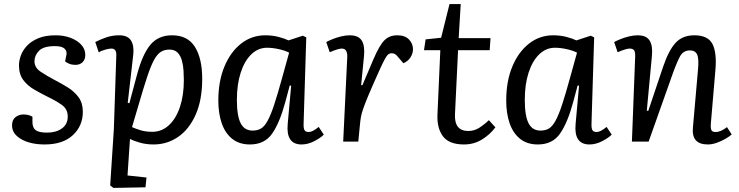

<svg xmlns="http://www.w3.org/2000/svg" viewBox="-20 -694 3620 941"><path d="M211 -44Q255 -44 283.5 -64.5Q312 -85 312 -123Q312 -160 281.5 -181Q251 -202 211 -221Q179 -237 147 -255.5Q115 -274 94 -302Q73 -330 73 -374Q73 -396 82 -421.5Q91 -447 112 -469.5Q133 -492 167.5 -506.5Q202 -521 253 -521Q293 -521 326 -508.5Q359 -496 378.5 -474.5Q398 -453 398 -425Q398 -402 384.5 -389Q371 -376 350 -376Q333 -376 319.5 -381.5Q306 -387 299 -393L305 -422Q310 -442 297 -455Q284 -468 249 -468Q193 -468 171 -445Q149 -422 149 -394Q149 -363 178.5 -343Q208 -323 246 -303Q279 -286 311.5 -266Q344 -246 365 -217.5Q386 -189 386 -146Q386 -77 337 -31.5Q288 14 199 14Q129 14 84 -12Q39 -38 39 -79Q39 -107 56 -120Q73 -133 95 -133Q121 -133 139 -122V-96Q139 -68 155 -56Q171 -44 211 -44Z M550 -421Q552 -456 526 -456Q515 -456 495 -450.5Q475 -445 464 -437L447 -488Q470 -500 500 -510.5Q530 -521 564 -521Q606 -521 622 -495.5Q638 -470 633 -425L606 -190L614 -188L651 -326Q678 -428 717 -474.5Q756 -521 823 -521Q900 -521 935.5 -464Q971 -407 971 -308Q971 -204 939 -132Q907 -60 853 -23Q799 14 733 14Q696 14 665 5Q634 -4 617 -13L605 166L698 176L693 224L536 227L520 215L538 -61ZM810 -451Q785 -451 767 -439Q749 -427 733.5 -397.5Q718 -368 701 -316.5Q684 -265 661 -186L627 -71Q645 -63 669.5 -55.5Q694 -48 726 -48Q773 -48 808 -80.5Q843 -113 862 -170Q881 -227 881 -301Q881 -322 879.5 -347.5Q878 -373 871.5 -397Q865 -421 850.5 -436Q836 -451 810 -451Z M1468 -90Q1467 -65 1472.5 -56Q1478 -47 1493 -47Q1512 -47 1542 -72L1567 -34Q1551 -18 1520 -2Q1489 14 1458 14Q1381 14 1390 -86L1407 -274L1400 -275L1378 -193Q1351 -93 1314 -39.5Q1277 14 1205 14Q1152 14 1117.5 -14Q1083 -42 1066.5 -90.5Q1050 -139 1050 -201Q1050 -296 1080 -368Q1110 -440 1162 -480.5Q1214 -521 1280 -521Q1315 -521 1345.5 -513Q1376 -505 1394 -496L1464 -519L1481 -511ZM1218 -54Q1242 -54 1259 -64Q1276 -74 1291.5 -102Q1307 -130 1324 -181.5Q1341 -233 1364 -317L1397 -436Q1378 -446 1347 -453Q1316 -460 1289 -460Q1245 -460 1211.5 -427.5Q1178 -395 1159.5 -337.5Q1141 -280 1141 -205Q1141 -126 1159.5 -90Q1178 -54 1218 -54Z M1682 -416Q1683 -456 1655 -456Q1638 -456 1596 -438L1579 -488Q1590 -494 1609.5 -502Q1629 -510 1651.5 -515.5Q1674 -521 1694 -521Q1737 -521 1753 -495Q1769 -469 1764 -419L1750 -277L1756 -276L1810 -403Q1839 -471 1863.5 -496Q1888 -521 1927 -521Q1965 -521 1984.5 -500.5Q2004 -480 2004 -453Q2004 -432 1992 -413Q1980 -394 1957 -384L1934 -411Q1923 -425 1916 -429Q1909 -433 1900 -433Q1890 -433 1882.5 -427Q1875 -421 1865 -402.5Q1855 -384 1838 -346Q1805 -273 1787 -230Q1769 -187 1760.5 -162.5Q1752 -138 1749 -121Q1746 -104 1744 -82L1736 0H1662Z M2066 -501 2142 -509 2183 -674H2238L2228 -507H2384L2380 -448H2225L2210 -137Q2205 -52 2275 -52Q2304 -52 2328.5 -67.5Q2353 -83 2376 -105L2408 -70Q2382 -35 2342.5 -10.5Q2303 14 2254 14Q2181 14 2151 -26Q2121 -66 2124 -133L2138 -448H2058Z M2879 -90Q2878 -65 2883.5 -56Q2889 -47 2904 -47Q2923 -47 2953 -72L2978 -34Q2962 -18 2931 -2Q2900 14 2869 14Q2792 14 2801 -86L2818 -274L2811 -275L2789 -193Q2762 -93 2725 -39.5Q2688 14 2616 14Q2563 14 2528.5 -14Q2494 -42 2477.5 -90.5Q2461 -139 2461 -201Q2461 -296 2491 -368Q2521 -440 2573 -480.5Q2625 -521 2691 -521Q2726 -521 2756.5 -513Q2787 -505 2805 -496L2875 -519L2892 -511ZM2629 -54Q2653 -54 2670 -64Q2687 -74 2702.5 -102Q2718 -130 2735 -181.5Q2752 -233 2775 -317L2808 -436Q2789 -446 2758 -453Q2727 -460 2700 -460Q2656 -460 2622.5 -427.5Q2589 -395 2570.5 -337.5Q2552 -280 2552 -205Q2552 -126 2570.5 -90Q2589 -54 2629 -54Z M3566 -35Q3555 -25 3535 -13.5Q3515 -2 3492.5 6Q3470 14 3449 14Q3368 14 3376 -69L3401 -354Q3406 -407 3396.5 -427Q3387 -447 3362 -447Q3329 -447 3313 -418Q3297 -389 3276 -330L3159 0H3077L3093 -416Q3094 -438 3088 -447Q3082 -456 3066 -456Q3049 -456 3007 -438L2990 -488Q3001 -494 3020.5 -502Q3040 -510 3062.5 -515.5Q3085 -521 3105 -521Q3148 -521 3164 -495Q3180 -469 3175 -419L3150 -152L3157 -150L3230 -367Q3257 -447 3291 -484Q3325 -521 3383 -521Q3450 -521 3472 -478Q3494 -435 3486 -348L3464 -90Q3462 -66 3466.5 -56.5Q3471 -47 3487 -47Q3513 -47 3543 -71Z"/></svg>

Font: Literata 12pt
Style: Italic
Weight: 400
Italic angle: -2°
Designer: Latin by Veronika Burian and Jose Scaglione. Greek by Irene Vlachou. Cyrillic by Vera Evstafieva
Foundry: TypeTogether
Version: Version 3.002